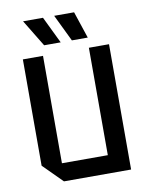

<svg xmlns="http://www.w3.org/2000/svg" viewBox="-82 -785 650 845"><g transform="rotate(-10 242.5 -362.5)"><path d="M435 -560V0H135L50 -85V-560H140V-80H345V-560ZM308 -725 348 -605H277L219 -725ZM169 -725 227 -605H153L80 -725Z"/></g></svg>

Font: Tektur SemiCondensed
Style: Regular
Weight: 400
Width: 4
Designer: Adam Jagosz
Foundry: Adam Jagosz
Version: Version 1.005;gftools[0.9.30]